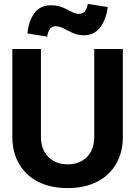

<svg xmlns="http://www.w3.org/2000/svg" viewBox="-20 -948 690 980"><path d="M325 12Q237 12 174 -20.5Q111 -53 77 -112Q43 -171 43 -249V-698H189V-249Q189 -206 206 -175Q223 -144 253.5 -126.5Q284 -109 325 -109Q367 -109 397.5 -126.5Q428 -144 444.5 -175Q461 -206 461 -249V-698H607V-249Q607 -171 573 -112Q539 -53 476 -20.5Q413 12 325 12ZM221 -761 120 -777Q126 -841 155.5 -881Q185 -921 239 -921Q266 -921 286.5 -914.5Q307 -908 323.5 -899Q340 -890 354.5 -883.5Q369 -877 382 -877Q404 -877 414.5 -892Q425 -907 428 -928L530 -912Q522 -849 491.5 -808.5Q461 -768 408 -768Q377 -768 352 -779.5Q327 -791 305.5 -802.5Q284 -814 264 -814Q244 -814 233.5 -798Q223 -782 221 -761Z"/></svg>

Font: Azeret Mono SemiBold
Style: Regular
Weight: 600
Designer: Martin Vácha
Foundry: Displaay
Version: Version 1.002